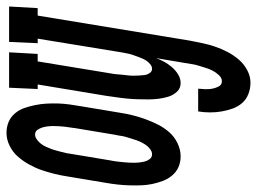

<svg xmlns="http://www.w3.org/2000/svg" viewBox="-141 -448 791 591"><g transform="rotate(-90 254.5 -152.5)"><path d="M69 8Q51 8 36 1.5Q21 -5 10 -18Q-1 -31 -7 -47Q-13 -63 -16.5 -80Q-20 -97 -20.5 -114.5Q-21 -132 -20.5 -150Q-20 -168 -18 -186Q-16 -204 -13 -221L7 -341Q10 -361 15 -381Q20 -401 26.5 -420Q33 -439 43.5 -458Q54 -477 68 -493Q82 -509 101.5 -518.5Q121 -528 141 -528Q159 -528 174.5 -521.5Q190 -515 201 -502Q212 -489 217.5 -473Q223 -457 226.5 -440Q230 -423 231 -405.5Q232 -388 231.5 -370Q231 -352 228.5 -334Q226 -316 223 -299L203 -179Q200 -159 195 -139Q190 -119 183 -100Q176 -81 166.5 -62Q157 -43 143 -27Q129 -11 109 -1.5Q89 8 69 8ZM75 -80Q83 -80 90.5 -85.5Q98 -91 103 -98Q108 -105 112 -113Q116 -121 118.5 -128.5Q121 -136 123.5 -144Q126 -152 128.5 -160.5Q131 -169 132 -177Q133 -185 135 -193L155 -313Q156 -322 157.5 -331Q159 -340 160 -349Q161 -358 161.5 -366.5Q162 -375 162 -384Q162 -393 161 -401.5Q160 -410 157.5 -418Q155 -426 150 -433Q145 -440 136 -440Q128 -440 120.5 -434.5Q113 -429 107.5 -422Q102 -415 98.5 -407Q95 -399 92 -391.5Q89 -384 87 -376Q85 -368 82.5 -359.5Q80 -351 78.5 -343Q77 -335 76 -327L56 -207Q54 -198 53 -189Q52 -180 51 -171Q50 -162 49.5 -153.5Q49 -145 49 -136Q49 -127 50 -118.5Q51 -110 53 -102Q55 -94 60.5 -87Q66 -80 75 -80ZM296 223Q277 223 260.5 216.5Q244 210 233 197.5Q222 185 216 168.5Q210 152 207 134.5Q204 117 204 98.5Q204 80 207 62H277Q276 73 275.5 84Q275 95 277 105.5Q279 116 284 125.5Q289 135 300 135Q310 135 318.5 126Q327 117 332.5 106.5Q338 96 341 85.5Q344 75 347.5 64.5Q351 54 352.5 43.5Q354 33 356 22L371 -67Q366 -54 359.5 -42Q353 -30 343 -18.5Q333 -7 320.5 0.5Q308 8 294 8Q278 8 267.5 -3.5Q257 -15 252.5 -29.5Q248 -44 246 -60Q244 -76 244 -92Q244 -108 244.5 -124Q245 -140 246.5 -156.5Q248 -173 250.5 -189Q253 -205 255 -221L290 -432H276L280 -520H389L384 -432H361L324 -207Q322 -198 321.5 -189.5Q321 -181 320 -172Q319 -163 318 -154.5Q317 -146 317 -137.5Q317 -129 317.5 -120Q318 -111 319 -103Q320 -95 325 -87.5Q330 -80 338 -80Q345 -80 351.5 -85Q358 -90 362.5 -96.5Q367 -103 370 -110Q373 -117 375.5 -124Q378 -131 380.5 -138Q383 -145 384.5 -152Q386 -159 387.5 -166.5Q389 -174 390 -181L431 -432H417L421 -520H530L525 -432H502L425 36Q421 56 417 75.5Q413 95 406.5 114Q400 133 390.5 151.5Q381 170 367 186.5Q353 203 334 213Q315 223 296 223Z"/></g></svg>

Font: Iosevka Curly Slab Semibold
Style: Italic
Weight: 600
Italic angle: -9°
Monospace: yes
Designer: Belleve Invis
Foundry: Belleve Invis
Version: Version 22.1.2; ttfautohint (v1.8.4)